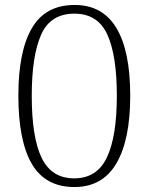

<svg xmlns="http://www.w3.org/2000/svg" viewBox="-20 -744 599 774"><path d="M280 10Q163 10 108.5 -83Q54 -176 54 -359Q54 -537 108.5 -630.5Q163 -724 281 -724Q393 -724 449 -631.5Q505 -539 505 -358Q505 -180 449 -85Q393 10 280 10ZM279 -25Q371 -25 411 -109.5Q451 -194 451 -358Q451 -521 412.5 -605Q374 -689 280 -689Q183 -689 145.5 -603.5Q108 -518 108 -358Q108 -190 148 -107.5Q188 -25 279 -25Z"/></svg>

Font: Noto Serif Tibetan ExtraLight
Style: Regular
Weight: 200
Designer: Monotype Design Team
Foundry: Monotype Imaging Inc.
Version: Version 2.103; ttfautohint (v1.8.4.7-5d5b)